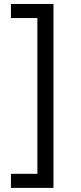

<svg xmlns="http://www.w3.org/2000/svg" viewBox="-20 -781 402 949"><path d="M244.3 -761.4V147.7H34.1V78.1H164.8V-691.8H34.1V-761.4Z"/></svg>

Font: Inter Alia
Style: Regular
Weight: 400
Designer: Rasmus Andersson (Latin, Greek, Cyrillic etc.) and Evan from Shavian.info (Shavian, old style figures)
Foundry: Shavian.info
Version: Version 0.001;git-37ab20767